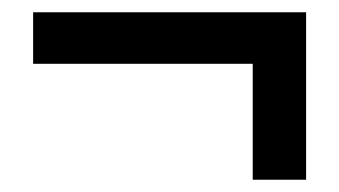

<svg xmlns="http://www.w3.org/2000/svg" viewBox="-20 -392 553 313"><path d="M392 -99V-288H34V-372H479V-99Z"/></svg>

Font: Source Sans Pro SemiBold
Style: Regular
Weight: 600
Designer: Paul D. Hunt
Foundry: Adobe Systems Incorporated
Version: Version 2.045;hotconv 1.0.109;makeotfexe 2.5.65596